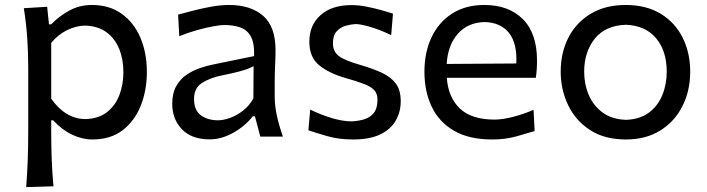

<svg xmlns="http://www.w3.org/2000/svg" viewBox="-20 -560 2900 787"><path d="M87.4 207Q91.8 148.9 93.8 92.8Q95.7 36.6 95.7 -28.3V-284.7Q95.7 -342.8 91.6 -404.3Q87.4 -465.8 77.6 -526.4L173.3 -532.2L180.7 -460.4H189.9Q220.2 -492.2 262.7 -515.9Q305.2 -539.6 356.9 -539.6Q428.7 -539.6 479 -503.4Q529.3 -467.3 555.7 -405Q582 -342.8 582 -264.6Q582 -190.9 557.4 -127.9Q532.7 -64.9 483.2 -26.6Q433.6 11.7 358.4 11.7Q316.9 11.7 275.4 -8.1Q233.9 -27.8 197.8 -66.9H189.9V-24.4Q189.9 37.6 191.9 91.6Q193.8 145.5 199.2 203.6ZM329.1 -71.8Q383.8 -73.2 418.5 -100.3Q453.1 -127.4 469.5 -170.9Q485.8 -214.4 485.8 -264.2Q485.8 -316.9 468.5 -359.6Q451.2 -402.3 416.3 -428Q381.3 -453.6 327.6 -455.1Q293 -454.6 256.1 -437Q219.2 -419.4 189.9 -384.3V-155.3Q248 -73.2 329.1 -71.8Z M839.8 11.2Q765.1 11.2 725.6 -30.3Q686 -71.8 686 -134.3Q686 -177.7 702.1 -206.5Q718.3 -235.4 743.9 -252.9Q769.5 -270.5 798.3 -280.5Q827.1 -290.5 852.5 -295.4L1021.5 -330.1Q1023.4 -383.8 1007.8 -411.1Q992.2 -438.5 963.9 -448Q935.5 -457.5 898.9 -457.5Q884.8 -457.5 855.5 -452.4Q826.2 -447.3 789.3 -437Q752.4 -426.8 714.8 -411.6L710 -500Q734.9 -506.8 770.5 -516.1Q806.2 -525.4 845.2 -532.5Q884.3 -539.6 919.4 -539.6Q1006.8 -539.6 1058.1 -495.6Q1109.4 -451.7 1109.4 -354Q1109.4 -330.1 1107.7 -293.7Q1106 -257.3 1106 -224.1V-162.6Q1106 -127 1114.7 -86.7Q1123.5 -46.4 1139.6 0H1046.9L1024.9 -83.5H1016.1Q984.9 -43 936.3 -15.9Q887.7 11.2 839.8 11.2ZM874 -66.9Q895.5 -66.9 922.9 -76.7Q950.2 -86.4 976.1 -106.4Q1002 -126.5 1018.6 -156.7L1019.5 -288.6Q1011.2 -284.2 998 -278.8Q984.9 -273.4 959.2 -266.6Q933.6 -259.8 888.2 -250.5Q843.3 -241.7 809.3 -220.9Q775.4 -200.2 775.4 -154.8Q775.4 -107.4 803.7 -87.2Q832 -66.9 874 -66.9Z M1427.2 11.7Q1369.1 11.7 1322.5 -1.7Q1275.9 -15.1 1244.1 -25.9L1251.5 -110.8Q1295.4 -89.4 1340.3 -75.9Q1385.3 -62.5 1422.4 -62.5Q1450.7 -64 1474.6 -71.5Q1498.5 -79.1 1512.9 -97.9Q1527.3 -116.7 1527.3 -151.9Q1527.3 -175.3 1514.6 -189.7Q1502 -204.1 1472.7 -215.6Q1443.4 -227.1 1393.1 -241.2Q1329.1 -259.8 1288.6 -292.2Q1248 -324.7 1248 -389.6Q1248 -456.5 1293.7 -497.8Q1339.4 -539.1 1421.4 -539.1Q1449.7 -539.1 1481.2 -533Q1512.7 -526.9 1541.7 -518.8Q1570.8 -510.7 1590.8 -503.9L1583.5 -416Q1535.6 -439 1496.1 -450.2Q1456.5 -461.4 1437.5 -461.4Q1419.4 -460.4 1397.7 -454.6Q1376 -448.7 1360.4 -432.1Q1344.7 -415.5 1344.7 -382.3Q1344.7 -348.1 1369.6 -329.8Q1394.5 -311.5 1455.1 -294.4Q1508.3 -278.8 1545.7 -261.5Q1583 -244.1 1602.8 -217Q1622.6 -189.9 1622.6 -145Q1622.6 -101.6 1602.3 -65.9Q1582 -30.3 1539.1 -9.3Q1496.1 11.7 1427.2 11.7Z M1997.6 11.7Q1902.3 11.7 1840.8 -24.2Q1779.3 -60.1 1749.5 -122.8Q1719.7 -185.5 1719.7 -266.1Q1719.7 -345.7 1749 -407.5Q1778.3 -469.2 1833.3 -504.4Q1888.2 -539.6 1964.8 -539.6Q2065.4 -539.6 2123.3 -481.4Q2181.2 -423.3 2181.2 -312Q2181.2 -272.5 2176.3 -241.2H1811.5Q1816.9 -161.6 1864.5 -115.7Q1912.1 -69.8 2007.3 -69.8Q2039.1 -69.8 2082.3 -80.8Q2125.5 -91.8 2167 -109.9L2171.4 -22.9Q2140.1 -13.2 2095.5 -0.7Q2050.8 11.7 1997.6 11.7ZM2096.2 -299.8Q2100.6 -381.3 2066.7 -424.6Q2032.7 -467.8 1966.3 -469.7Q1897 -467.8 1856.2 -421.1Q1815.4 -374.5 1811 -297.9Z M2545.9 11.7Q2458 11.7 2398.4 -27.1Q2338.9 -65.9 2308.6 -129.4Q2278.3 -192.9 2278.3 -266.1Q2278.3 -345.2 2310.5 -407Q2342.8 -468.8 2402.3 -504.2Q2461.9 -539.6 2544.4 -539.6Q2629.4 -539.6 2688.5 -503.4Q2747.6 -467.3 2778.3 -405.3Q2809.1 -343.3 2809.1 -266.1Q2809.1 -188 2777.3 -125Q2745.6 -62 2686.5 -25.1Q2627.4 11.7 2545.9 11.7ZM2545.9 -68.8Q2603 -70.8 2639.9 -98.4Q2676.8 -126 2694.8 -170.2Q2712.9 -214.4 2712.9 -266.1Q2712.9 -351.1 2669.4 -403.1Q2626 -455.1 2545.9 -458.5Q2460.9 -455.6 2417.7 -401.1Q2374.5 -346.7 2374.5 -266.1Q2374.5 -215.3 2393.3 -170.9Q2412.1 -126.5 2450.2 -98.6Q2488.3 -70.8 2545.9 -68.8Z"/></svg>

Font: Pinar-FD Medium
Style: Regular
Weight: 500
Designer: Amin Abedi
Version: Version 3.000